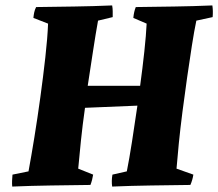

<svg xmlns="http://www.w3.org/2000/svg" viewBox="-20 -681 804 707"><path d="M25 6Q24 -5 24.5 -16Q25 -27 26 -38L85 -50Q95 -104 106.5 -175Q118 -246 128.5 -322.5Q139 -399 147 -470.5Q155 -542 157 -594L103 -615Q104 -626 106 -635.5Q108 -645 113 -655Q183 -656 253 -657Q323 -658 393 -661Q395 -650 395 -639.5Q395 -629 395 -618L341 -605Q332 -555 322.5 -492.5Q313 -430 303 -365H496Q505 -431 511.5 -491.5Q518 -552 520 -594L471 -615Q473 -638 480 -655Q551 -656 621.5 -657Q692 -658 762 -661Q765 -641 763 -618L703 -605Q695 -567 686.5 -512.5Q678 -458 669 -395.5Q660 -333 652 -270.5Q644 -208 638.5 -153.5Q633 -99 630 -60L692 -38Q689 -18 681 0Q608 1 535.5 2Q463 3 393 6Q390 -15 394 -38L447 -50Q456 -95 466 -159Q476 -223 486 -292L293 -284Q284 -221 278 -163Q272 -105 268 -60L323 -38Q320 -18 313 0Q239 1 167 2Q95 3 25 6Z"/></svg>

Font: Albura ExtraBold
Style: Italic
Weight: 758
Italic angle: -7°
Designer: Mercedes Jáuregui
Foundry: Omnibus-Type Team
Version: Version 1.000; ttfautohint (v1.8.3)